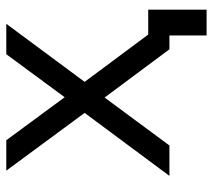

<svg xmlns="http://www.w3.org/2000/svg" viewBox="-54 -518 692 625"><g transform="rotate(-90 292.5 -205.0)"><path d="M339 -276 528 -531H429L289 -341L149 -531H50L238 -276L33 0H132L288 -211L445 0H490V121H574V-69H493Z"/></g></svg>

Font: Cheyenne Sans
Style: Regular
Weight: 400
Designer: The Public Sans project authors (U.S. Web Design System), Libre Franklin designed by Pablo Impallari and Rodrigo Fuenzal
Foundry: The Cheyenne Sans Project Authors
Version: Version 2.007